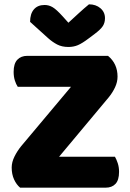

<svg xmlns="http://www.w3.org/2000/svg" viewBox="-20 -867 600 887"><path d="M73 0Q56 -14 45 -38Q34 -62 34 -93Q34 -118 47 -144Q60 -170 78 -192L308 -466H62Q54 -478 48.5 -495.5Q43 -513 43 -535Q43 -573 60 -591Q77 -609 106 -609H479Q523 -573 523 -513Q523 -488 511.5 -463.5Q500 -439 482 -417L253 -143H511Q518 -131 524 -113Q530 -95 530 -73Q530 -35 513.5 -17.5Q497 0 468 0ZM296 -762Q321 -785 345 -807Q369 -829 391 -847Q423 -847 444 -829Q465 -811 465 -783Q465 -762 455 -746.5Q445 -731 417 -710L389 -689Q360 -667 340 -658.5Q320 -650 296 -650Q266 -650 244 -661.5Q222 -673 202 -691L119 -766Q119 -803 136.5 -823.5Q154 -844 186 -844Q206 -844 223.5 -833.5Q241 -823 269 -792Z"/></svg>

Font: Baloo Chettan 2 ExtraBold
Style: Regular
Weight: 800
Designer: Maithili Shingre, Unnati Kotecha and Ek Type
Foundry: Ek Type
Version: Version 1.640;hotconv 1.0.111;makeotfexe 2.5.65597; ttfautoh